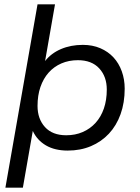

<svg xmlns="http://www.w3.org/2000/svg" viewBox="-20 -688 647 890"><path d="M294 10Q234 10 193 -14Q152 -38 132 -81L86 182H5L154 -668H235L189 -405Q217 -441 262.5 -460.5Q308 -480 364 -480Q409 -480 445 -464.5Q481 -449 506 -422Q531 -395 544.5 -357.5Q558 -320 558 -277Q558 -212 539 -159Q520 -106 485 -68.5Q450 -31 401.5 -10.5Q353 10 294 10ZM287 -61Q329 -61 363.5 -76Q398 -91 423 -118.5Q448 -146 461.5 -185Q475 -224 475 -273Q475 -333 440 -371Q405 -409 341 -409Q299 -409 264.5 -394Q230 -379 205.5 -351.5Q181 -324 167.5 -285Q154 -246 154 -197Q154 -137 188.5 -99Q223 -61 287 -61Z"/></svg>

Font: Celebes
Style: Italic
Weight: 400
Italic angle: -10°
Designer: Anugrah Pasau
Foundry: Lafontype
Version: Version 1.000; ttfautohint (v1.8.4)